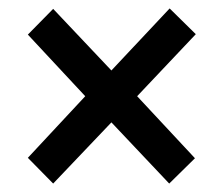

<svg xmlns="http://www.w3.org/2000/svg" viewBox="-20 -581 530 455"><path d="M444 -500 305 -353 442 -206 381 -146 244 -291 106 -146 46 -207 182 -353 46 -499 106 -560 244 -414 382 -561Z"/></svg>

Font: Noto Sans Display Medium Narrow
Style: Regular
Weight: 500
Width: 4
Designer: Monotype Design team
Foundry: Monotype Imaging Inc.
Version: Version 1.000